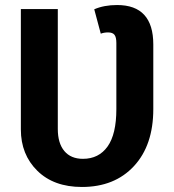

<svg xmlns="http://www.w3.org/2000/svg" viewBox="-20 -728 694 764"><path d="M446 -708Q590 -708 590 -551V-294Q590 -150 513 -67Q436 16 306 16Q194 16 128.5 -48.5Q63 -113 63 -213V-692H210V-215Q210 -158 236 -127Q262 -96 310 -96Q373 -96 408 -145Q443 -194 443 -294V-557Q443 -580 435.5 -589.5Q428 -599 410 -599Q394 -599 381 -594L355 -691Q394 -708 446 -708Z"/></svg>

Font: Fira Sans SemiBold
Style: Regular
Weight: 600
Designer: bBox Type GmbH & Carrois Corporate GbR & Edenspiekermann AG
Foundry: bBox Type GmbH & Carrois Corporate GbR & Edenspiekermann AG
Version: Version 4.301;PS 004.301;hotconv 1.0.88;makeotf.lib2.5.64775